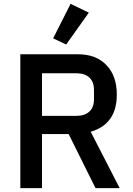

<svg xmlns="http://www.w3.org/2000/svg" viewBox="-20 -981 695 1001"><path d="M199 -282V0H86V-698H387Q481 -698 535 -641.5Q589 -585 589 -488Q589 -334 453 -294L604 0H478L338 -282ZM199 -377H379Q422 -377 446 -399.5Q470 -422 470 -464V-512Q470 -554 446 -576.5Q422 -599 379 -599H199ZM443 -915 325 -749 257 -781 348 -961Z"/></svg>

Font: IBM Plex Sans Medm
Style: Regular
Weight: 500
Designer: Mike Abbink, Paul van der Laan, Pieter van Rosmalen
Foundry: Bold Monday
Version: Version 3.005